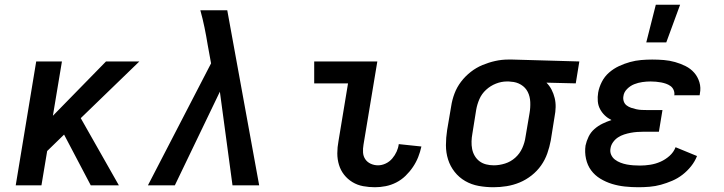

<svg xmlns="http://www.w3.org/2000/svg" viewBox="-20 -778 3040 806"><path d="M361 0 249 -213 178 -144 154 0H46L132 -520H240L202 -292L425 -520H565L319 -282L479 0Z M601 0 866 -512 852 -589Q846 -626 838.5 -662.5Q831 -699 821 -735H934L1068 0H956L903 -393L714 0Z M1554 8Q1529 8 1504.5 3.5Q1480 -1 1459.5 -13.5Q1439 -26 1424.5 -44.5Q1410 -63 1403 -86Q1396 -109 1396 -134.5Q1396 -160 1401 -186L1441 -428H1299V-520H1564L1506 -171Q1503 -154 1504 -138Q1505 -122 1513.5 -109.5Q1522 -97 1536.5 -90.5Q1551 -84 1567 -84Q1583 -84 1599 -91.5Q1615 -99 1626.5 -112.5Q1638 -126 1645 -141.5Q1652 -157 1654 -173L1749 -163Q1744 -140 1735.5 -118.5Q1727 -97 1713.5 -77Q1700 -57 1682.5 -40Q1665 -23 1643.5 -12Q1622 -1 1599 3.5Q1576 8 1554 8Z M2052 8Q2020 8 1989.5 2.5Q1959 -3 1933 -18Q1907 -33 1888.5 -56.5Q1870 -80 1861 -108.5Q1852 -137 1852 -168.5Q1852 -200 1857 -232L1874 -332Q1878 -359 1888 -385.5Q1898 -412 1915.5 -435Q1933 -458 1956 -476Q1979 -494 2005.5 -505Q2032 -516 2059 -522Q2086 -528 2113 -528H2131L2412 -520L2397 -428L2274 -431Q2287 -418 2295.5 -401.5Q2304 -385 2308.5 -366.5Q2313 -348 2312.5 -328Q2312 -308 2308 -288L2292 -188Q2287 -161 2277.5 -134Q2268 -107 2251.5 -83.5Q2235 -60 2211.5 -41.5Q2188 -23 2161.5 -12Q2135 -1 2107 3.5Q2079 8 2052 8ZM2053 -84Q2076 -84 2100 -91.5Q2124 -99 2143 -116Q2162 -133 2172.5 -156.5Q2183 -180 2186 -203L2203 -303Q2207 -326 2206 -349.5Q2205 -373 2195.5 -392Q2186 -411 2167 -422.5Q2148 -434 2125 -435L2116 -436H2108Q2085 -436 2062 -427Q2039 -418 2020.5 -401Q2002 -384 1992.5 -362Q1983 -340 1979 -317L1963 -217Q1960 -201 1959.5 -184.5Q1959 -168 1962 -152.5Q1965 -137 1973 -123.5Q1981 -110 1993 -101Q2005 -92 2020.5 -88Q2036 -84 2053 -84Z M2660 8Q2631 8 2603 5Q2575 2 2549 -6Q2523 -14 2500 -28Q2477 -42 2461.5 -63Q2446 -84 2440 -111.5Q2434 -139 2438 -167Q2442 -186 2451 -204.5Q2460 -223 2475.5 -236.5Q2491 -250 2509.5 -259Q2528 -268 2547 -274Q2531 -282 2519 -293.5Q2507 -305 2499 -320Q2491 -335 2489.5 -353Q2488 -371 2491 -389Q2495 -412 2506.5 -434.5Q2518 -457 2537 -473.5Q2556 -490 2578.5 -500.5Q2601 -511 2624.5 -517.5Q2648 -524 2671.5 -526Q2695 -528 2718 -528Q2743 -528 2767 -526Q2791 -524 2814 -517.5Q2837 -511 2858 -500.5Q2879 -490 2894 -473Q2909 -456 2916 -433Q2923 -410 2918 -385L2917 -378H2810L2811 -380Q2812 -391 2807.5 -401Q2803 -411 2794.5 -417Q2786 -423 2776 -426.5Q2766 -430 2755.5 -432Q2745 -434 2733.5 -435Q2722 -436 2711 -436Q2694 -436 2676.5 -433.5Q2659 -431 2642.5 -424.5Q2626 -418 2612.5 -404.5Q2599 -391 2597 -374Q2595 -363 2598.5 -352.5Q2602 -342 2610.5 -335.5Q2619 -329 2629.5 -325.5Q2640 -322 2651 -319.5Q2662 -317 2673.5 -316.5Q2685 -316 2696 -316H2761L2746 -225H2681Q2668 -225 2654.5 -224Q2641 -223 2627.5 -220.5Q2614 -218 2600 -213.5Q2586 -209 2574 -201Q2562 -193 2553.5 -181Q2545 -169 2543 -156Q2540 -141 2545.5 -128.5Q2551 -116 2561.5 -108Q2572 -100 2585 -95Q2598 -90 2611.5 -87.5Q2625 -85 2639 -84Q2653 -83 2667 -83Q2688 -83 2710 -86.5Q2732 -90 2752.5 -99Q2773 -108 2790.5 -123.5Q2808 -139 2816 -160L2906 -123Q2897 -100 2881 -80Q2865 -60 2845 -44.5Q2825 -29 2801.5 -19Q2778 -9 2754.5 -2.5Q2731 4 2707 6Q2683 8 2660 8ZM2693 -600 2733 -758H2835L2777 -600Z"/></svg>

Font: Iosevka Semibold Extended
Style: Italic
Weight: 600
Width: 7
Italic angle: -9°
Monospace: yes
Designer: Belleve Invis
Foundry: Belleve Invis
Version: Version 32.5.0; ttfautohint (v1.8.4)